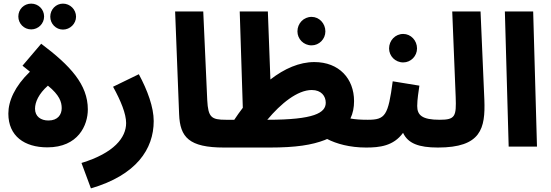

<svg xmlns="http://www.w3.org/2000/svg" viewBox="-20 -808 3035 1058"><path d="M152 -646C191 -646 223 -678 223 -717C223 -757 191 -788 152 -788C112 -788 81 -757 81 -717C81 -678 112 -646 152 -646ZM327 -645C366 -645 399 -677 399 -716C399 -756 366 -788 327 -788C288 -788 257 -756 257 -716C257 -677 288 -645 327 -645Z M241 4C411 4 464 -118 464 -205C464 -342 368 -446 207 -567L104 -446L145 -413C61 -332 26 -251 26 -182C26 -58 115 4 241 4ZM247 -144C205 -144 173 -166 173 -209C173 -245 193 -291 244 -336C308 -284 320 -246 320 -212C320 -177 299 -144 247 -144Z M481 230C731 157 827 14 827 -141C827 -217 793 -310 745 -399L603 -330C646 -252 675 -181 675 -130C675 -50 609 35 429 90Z M1215 5C1274 5 1305 -27 1305 -73C1305 -115 1282 -148 1225 -148C1145 -148 1127 -161 1122 -256L1100 -745H945L967 -178C972 -52 1021 5 1215 5Z M1697 -558C1739 -558 1773 -593 1773 -635C1773 -679 1739 -715 1697 -715C1653 -715 1619 -679 1619 -635C1619 -593 1653 -558 1697 -558Z M1216 5H1467C1610 5 1699 -9 1771 -37C1775 -39 1779 -41 1783 -42C1833 -16 1907 5 1997 5C2055 5 2087 -27 2087 -73C2087 -115 2063 -148 2006 -148C1968 -148 1938 -150 1911 -155C1925 -184 1931 -216 1931 -251C1931 -374 1849 -466 1712 -466C1630 -466 1547 -430 1470 -370L1456 -745H1301L1318 -214C1302 -193 1286 -171 1271 -148H1226ZM1698 -312C1751 -312 1775 -278 1775 -242C1775 -186 1711 -148 1454 -148H1453C1527 -237 1619 -312 1698 -312Z M2202 -464C2244 -464 2278 -499 2278 -541C2278 -585 2244 -621 2202 -621C2158 -621 2124 -585 2124 -541C2124 -499 2158 -464 2202 -464Z M1997 5C2071 5 2148 -3 2201 -76C2228 -18 2287 5 2393 5C2452 5 2482 -27 2482 -73C2482 -115 2459 -148 2403 -148C2305 -148 2279 -174 2279 -224C2279 -261 2287 -306 2291 -336L2144 -360C2119 -171 2103 -148 2007 -148Z M2393 5C2631 5 2655 -100 2649 -258L2628 -745H2472L2491 -274C2495 -167 2489 -148 2403 -148Z M2783 0H2939L2918 -745H2762Z"/></svg>

Font: Noto Sans Arabic ExtBd
Style: Regular
Weight: 800
Designer: Monotype Design Team, Nadine Chahine, Nizar Qandah and Khaled Hosny
Foundry: Monotype Imaging Inc.
Version: Version 2.012